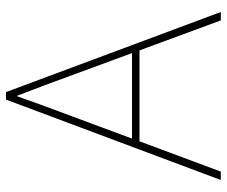

<svg xmlns="http://www.w3.org/2000/svg" viewBox="-78 -678 756 640"><g transform="rotate(-90 300.0 -358.0)"><path d="M452 -271H149L48 0H20L288 -716H313L580 0H552ZM443 -296 334 -592 300 -681Q291 -655 268 -592L158 -296Z"/></g></svg>

Font: Noto Sans Mono UI Thin
Style: Regular
Weight: 250
Monospace: yes
Designer: Monotype Design team
Foundry: Monotype Imaging Inc.
Version: Version 1.000